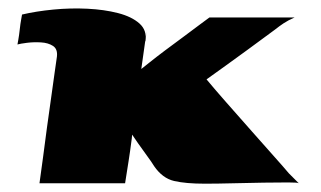

<svg xmlns="http://www.w3.org/2000/svg" viewBox="-20 -441 773 462"><path d="M75 0Q79 -27 83.5 -62Q88 -97 93 -134Q98 -171 103 -205.5Q108 -240 111.5 -266.5Q115 -293 117 -305Q119 -323 107.5 -330.5Q96 -338 78.5 -339Q61 -340 45 -338Q29 -336 22 -334Q22 -334 24 -345Q26 -356 27.5 -370Q29 -384 31 -394.5Q33 -405 33 -406Q67 -414 108.5 -418Q150 -422 190.5 -420Q231 -418 264 -409.5Q297 -401 315.5 -384.5Q334 -368 330 -342Q329 -340 330 -347.5Q331 -355 332.5 -363Q334 -371 333.5 -369Q333 -367 330 -346Q327 -325 320 -275Q324 -278 339.5 -290.5Q355 -303 377 -319.5Q399 -336 421.5 -352.5Q444 -369 461 -382Q478 -395 484 -399Q486 -399 507 -399Q528 -399 557.5 -399Q587 -399 616 -399Q645 -399 666 -399Q687 -399 689 -399Q673 -392 662.5 -385Q652 -378 642 -370Q569 -316 523 -283Q477 -250 477 -250Q496 -227 525.5 -193.5Q555 -160 585.5 -125.5Q616 -91 640.5 -63.5Q665 -36 675 -24Q678 -21 688.5 -10.5Q699 0 699 0Q697 -2 673.5 -2Q650 -2 614.5 -1.5Q579 -1 541 0Q503 1 473 1Q427 1 399 -5.5Q371 -12 351 -41Q345 -51 333.5 -66.5Q322 -82 312 -96.5Q302 -111 298 -117L297 -107Q293 -76 289.5 -54Q286 -32 281 0Q279 0 258.5 0Q238 0 208 0Q178 0 148 0Q118 0 97.5 0Q77 0 75 0Z"/></svg>

Font: Genos Thin Black
Style: Italic
Weight: 900
Italic angle: -8°
Version: Version 1.010